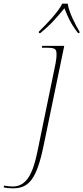

<svg xmlns="http://www.w3.org/2000/svg" viewBox="-160 -786 453 1046"><path d="M52 -614V-606H60C121 -656 150 -692 191 -741C210 -692 226 -656 265 -606H273V-614C250 -652 215 -721 209 -766H179C158 -721 91 -652 52 -614ZM-89 240C-2 240 40 188 77 10L190 -536H70L68 -526H89C140 -526 148 -521 148 -489C148 -472 145 -454 143 -442L43 44C19 160 -16 230 -90 230C-107 230 -125 228 -138 225L-140 235C-127 238 -112 240 -89 240Z"/></svg>

Font: Noto Serif Display Thin
Style: Italic
Weight: 100
Italic angle: -12°
Designer: Monotype Design Team
Foundry: Monotype Imaging Inc.
Version: Version 2.009